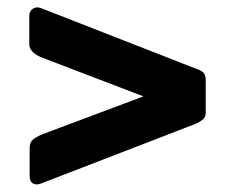

<svg xmlns="http://www.w3.org/2000/svg" viewBox="-20 -611 617 518"><path d="M60 -212Q60 -226 68 -233.5Q76 -241 95 -249L367 -351L95 -455Q59 -469 59 -492V-568Q59 -580 68 -587Q77 -594 91 -589L513 -424Q523 -421 529 -414.5Q535 -408 535 -396V-307Q535 -296 528.5 -290Q522 -284 513 -279L91 -116Q78 -111 69 -116Q60 -121 60 -137V-212Z"/></svg>

Font: Libre Franklin Thin
Style: Bold
Weight: 700
Version: Version 3.000